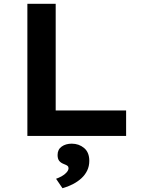

<svg xmlns="http://www.w3.org/2000/svg" viewBox="-20 -720 766 1017"><path d="M125 0V-700H275V-135H648V0ZM311 277 277 227Q291 222 306 214Q321 206 332 194Q343 182 343 171Q343 163 337.5 158.5Q332 154 321 150Q302 143 293.5 132Q285 121 285 101Q285 72 306.5 56.5Q328 41 360 41Q398 41 425.5 64Q453 87 453 132Q453 160 442 183Q431 206 411.5 224Q392 242 366 255.5Q340 269 311 277Z"/></svg>

Font: Lexend Exa SemiBold
Style: Regular
Weight: 600
Designer: Bonnie Shaver-Troup, Thomas Jockin
Foundry: Lexend
Version: Version 1.007